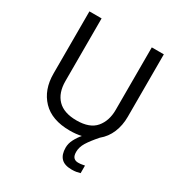

<svg xmlns="http://www.w3.org/2000/svg" viewBox="-212 -862 1155 1229"><g transform="rotate(30 365.5 -247.0)"><path d="M466 107Q466 136 478 148.5Q490 161 511 161Q528 161 539.5 158.5Q551 156 559 155V211Q545 215 531 217.5Q517 220 497 220Q444 220 419 194Q394 168 394 117Q394 86 410 55.5Q426 25 447 1Q408 10 362 10Q229 10 159.5 -62.5Q90 -135 90 -254V-714H180V-251Q180 -164 226.5 -116Q273 -68 367 -68Q464 -68 507.5 -119.5Q551 -171 551 -252V-714H640V-252Q640 -189 618 -136Q596 -83 552 -47Q508 3 487 37.5Q466 72 466 107Z"/></g></svg>

Font: Noto Sans Nag Mundari
Style: Regular
Weight: 400
Designer: Muthu Nedumaran
Version: Version 1.000; ttfautohint (v1.8.4.7-5d5b)